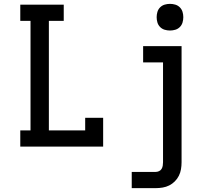

<svg xmlns="http://www.w3.org/2000/svg" viewBox="-20 -759 1090 994"><path d="M85 0V-84H138V-651H85V-735H310V-651H233V-84H421V-149H514V0ZM662 215V131H786Q795 131 803.5 127Q812 123 816.5 115.5Q821 108 822.5 99Q824 90 824 81V-436H721V-520H920V81Q920 99 917 117Q914 135 906 151Q898 167 885 180Q872 193 856 201Q840 209 822 212Q804 215 786 215ZM860 -601Q846 -601 832.5 -605Q819 -609 809 -619Q799 -629 795 -642.5Q791 -656 791 -670Q791 -684 795 -697.5Q799 -711 809 -721Q819 -731 832.5 -735Q846 -739 860 -739Q874 -739 887.5 -735Q901 -731 911 -721Q921 -711 925 -697.5Q929 -684 929 -670Q929 -656 925 -642.5Q921 -629 911 -619Q901 -609 887.5 -605Q874 -601 860 -601Z"/></svg>

Font: Iosevka Etoile Medium
Style: Regular
Weight: 500
Designer: Belleve Invis
Foundry: Belleve Invis
Version: Version 22.1.2; ttfautohint (v1.8.4)